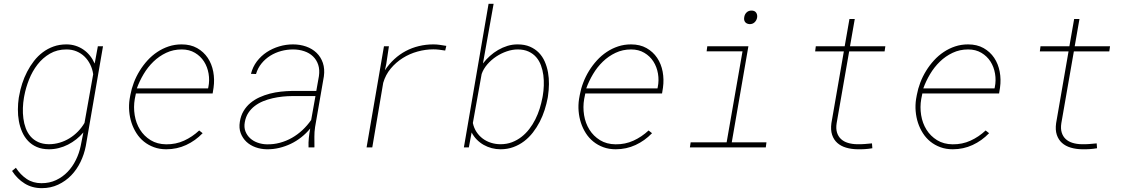

<svg xmlns="http://www.w3.org/2000/svg" viewBox="-20 -770 5909 1003"><path d="M80.1 -269.5Q85.4 -301.3 95.9 -333.5Q106.4 -365.7 121.8 -395.5Q137.2 -425.3 157.5 -451.4Q177.7 -477.5 203.4 -496.8Q229 -516.1 259.8 -527.1Q290.5 -538.1 327.1 -538.1Q352.1 -538.1 374.5 -531Q397 -523.9 416 -510.7Q435.1 -497.6 450 -479Q464.8 -460.4 474.6 -438L491.2 -528.3H518.1L428.2 -7.3Q419.9 36.1 400.6 75.9Q381.3 115.7 352.1 146Q322.8 176.3 283.9 194.6Q245.1 212.9 198.2 212.9Q147.9 212.9 108.9 188.7Q69.8 164.6 43 123L63 106.4Q86.4 142.6 119.4 164.8Q152.3 187 196.8 187Q238.8 187 272.9 170.9Q307.1 154.8 333 127.9Q358.9 101.1 376.2 65.9Q393.6 30.8 401.4 -7.3L415.5 -78.1Q398.9 -58.6 378.7 -42.5Q358.4 -26.4 335.4 -14.6Q312.5 -2.9 287.4 3.4Q262.2 9.8 236.3 9.8Q199.7 9.8 172.6 -2Q145.5 -13.7 126.5 -33.9Q107.4 -54.2 95.7 -80.8Q84 -107.4 78.6 -137.5Q73.2 -167.5 73.5 -198.7Q73.7 -230 78.1 -259.3ZM105 -259.3Q100.6 -233.9 99.6 -206.1Q98.6 -178.2 102.1 -151.4Q105.5 -124.5 114.5 -100.3Q123.5 -76.2 139.4 -57.6Q155.3 -39.1 179 -28.1Q202.6 -17.1 235.4 -16.6Q264.2 -16.6 291.5 -24.7Q318.8 -32.7 343 -47.6Q367.2 -62.5 387.2 -83Q407.2 -103.5 421.4 -127.9L466.8 -382.3Q462.9 -409.7 451.2 -433.3Q439.5 -457 421.6 -474.4Q403.8 -491.7 379.9 -501.7Q356 -511.7 327.1 -511.7Q278.3 -511.7 240.7 -489.7Q203.1 -467.8 176 -432.9Q148.9 -397.9 131.8 -354.7Q114.7 -311.5 106.9 -269.5Z M848.6 9.8Q813.5 9.8 784.2 -1Q754.9 -11.7 731.9 -30.3Q709 -48.8 692.9 -74Q676.8 -99.1 667.2 -128.2Q657.7 -157.2 655 -189.2Q652.3 -221.2 657.2 -252.9L661.1 -274.4Q667 -306.6 679.2 -338.6Q691.4 -370.6 709.5 -399.9Q727.5 -429.2 750.7 -454.6Q773.9 -480 801.8 -498.5Q829.6 -517.1 861.3 -527.6Q893.1 -538.1 928.7 -538.1Q975.6 -538.1 1009.8 -518.8Q1043.9 -499.5 1065.2 -467.8Q1086.4 -436 1094 -395.5Q1101.6 -355 1095.7 -312.5L1090.8 -281.7H689.9L688.5 -274.4L684.1 -252.9Q676.8 -210.9 683.6 -168.7Q690.4 -126.5 711.4 -92.8Q732.4 -59.1 766.8 -37.8Q801.3 -16.6 848.1 -16.1Q898.4 -15.6 941.4 -35.2Q984.4 -54.7 1020.5 -88.4L1038.6 -74.2Q1000.5 -34.7 952.4 -12.5Q904.3 9.8 848.6 9.8ZM929.2 -511.7Q885.3 -511.7 848.1 -494.1Q811 -476.6 781.5 -448Q752 -419.4 730.2 -382.8Q708.5 -346.2 694.8 -308.1H1066.9L1068.4 -314.5Q1075.7 -350.1 1069.6 -385.5Q1063.5 -420.9 1045.7 -448.7Q1027.8 -476.6 998.3 -494.1Q968.8 -511.7 929.2 -511.7Z M1591.8 0Q1590.8 -25.4 1593.3 -49.6Q1595.7 -73.7 1600.6 -98.6Q1579.6 -73.2 1554 -53Q1528.3 -32.7 1499.3 -18.8Q1470.2 -4.9 1438.5 2.7Q1406.7 10.3 1373.5 9.8Q1342.8 9.3 1314.9 -0.7Q1287.1 -10.7 1267.3 -29.3Q1247.6 -47.9 1237.5 -74.2Q1227.5 -100.6 1232.9 -133.8Q1237.8 -165.5 1252.2 -189.7Q1266.6 -213.9 1287.8 -231.7Q1309.1 -249.5 1335.2 -261.5Q1361.3 -273.4 1389.6 -280.8Q1418 -288.1 1447.3 -291.3Q1476.6 -294.4 1503.9 -294.9H1632.3L1646 -372.1Q1650.9 -405.8 1642.3 -431.6Q1633.8 -457.5 1615.2 -475.3Q1596.7 -493.2 1569.6 -502.4Q1542.5 -511.7 1510.7 -511.7Q1479 -511.7 1448.5 -503.4Q1418 -495.1 1391.8 -478.8Q1365.7 -462.4 1346.2 -438.5Q1326.7 -414.6 1317.4 -383.3L1291 -384.3Q1300.3 -420.9 1322 -449.5Q1343.8 -478 1373.5 -497.6Q1403.3 -517.1 1438.5 -527.6Q1473.6 -538.1 1510.3 -538.1Q1547.4 -538.1 1579.3 -526.9Q1611.3 -515.6 1633.8 -493.9Q1656.2 -472.2 1666.7 -441.2Q1677.2 -410.2 1671.9 -371.1L1626 -106.4Q1622.1 -80.6 1622.3 -55.4Q1622.6 -30.3 1622.6 -4.4L1622.1 0ZM1373 -16.1Q1408.7 -15.1 1442.1 -24.2Q1475.6 -33.2 1505.1 -50Q1534.7 -66.9 1560.1 -90.6Q1585.4 -114.3 1605.5 -143.1L1627.9 -268.1H1505.4Q1481.9 -268.1 1456.1 -265.4Q1430.2 -262.7 1404.3 -256.8Q1378.4 -251 1354.5 -241.2Q1330.6 -231.4 1310.8 -216.3Q1291 -201.2 1277.3 -180.4Q1263.7 -159.7 1258.8 -131.8Q1253.9 -105 1262.2 -83.7Q1270.5 -62.5 1286.9 -47.6Q1303.2 -32.7 1325.9 -24.7Q1348.6 -16.6 1373 -16.1Z M2244.1 -538.1Q2261.2 -538.1 2278.1 -535.6Q2294.9 -533.2 2311.5 -530.3L2305.7 -505.9Q2290 -508.3 2274.7 -510.3Q2259.3 -512.2 2243.7 -512.2Q2202.6 -512.2 2161.1 -500.7Q2119.6 -489.3 2084 -466.8Q2048.3 -444.3 2021.2 -411.9Q1994.1 -379.4 1981.9 -337.4L1924.8 0H1895L1985.8 -528.3H2011.7L1998 -436.5L1990.7 -402.8Q2012.2 -435.5 2039.8 -460.9Q2067.4 -486.3 2099.6 -503.4Q2131.8 -520.5 2168.5 -529.3Q2205.1 -538.1 2244.1 -538.1Z M2841.3 -259.3Q2835.4 -228 2825.2 -195.8Q2814.9 -163.6 2799.6 -133.8Q2784.2 -104 2763.9 -77.9Q2743.7 -51.8 2718 -32.2Q2692.4 -12.7 2661.6 -1.5Q2630.9 9.8 2594.7 9.8Q2571.3 9.8 2548.8 3.9Q2526.4 -2 2506.6 -13.2Q2486.8 -24.4 2470.7 -40.8Q2454.6 -57.1 2443.8 -78.1L2429.2 0H2403.3L2532.2 -750H2558.6L2502.9 -438.5Q2519 -459.5 2539.1 -477.5Q2559.1 -495.6 2582.3 -509Q2605.5 -522.5 2630.9 -530.3Q2656.2 -538.1 2683.6 -538.1Q2720.7 -538.1 2748 -526.4Q2775.4 -514.6 2794.7 -494.9Q2814 -475.1 2825.7 -448.5Q2837.4 -421.9 2842.8 -391.8Q2848.1 -361.8 2847.7 -330.6Q2847.2 -299.3 2842.8 -269.5ZM2815.4 -269.5Q2819.8 -294.9 2820.8 -322.8Q2821.8 -350.6 2818.4 -377.4Q2814.9 -404.3 2805.9 -428.7Q2796.9 -453.1 2781 -471.4Q2765.1 -489.7 2741.2 -500.7Q2717.3 -511.7 2684.6 -511.7Q2656.7 -511.7 2627.4 -501.7Q2598.1 -491.7 2572 -474.4Q2545.9 -457 2525.6 -433.6Q2505.4 -410.2 2496.1 -383.3L2450.2 -127.4Q2455.6 -101.6 2469.2 -80.8Q2482.9 -60.1 2502 -45.9Q2521 -31.7 2544.9 -24.2Q2568.8 -16.6 2594.7 -16.6Q2627.4 -16.6 2654.8 -27.1Q2682.1 -37.6 2704.6 -55.2Q2727.1 -72.8 2745.1 -96.2Q2763.2 -119.6 2776.6 -146.5Q2790 -173.3 2799.1 -202.1Q2808.1 -231 2813.5 -259.3Z M3196.3 9.8Q3161.1 9.8 3131.8 -1Q3102.5 -11.7 3079.6 -30.3Q3056.6 -48.8 3040.5 -74Q3024.4 -99.1 3014.9 -128.2Q3005.4 -157.2 3002.7 -189.2Q3000 -221.2 3004.9 -252.9L3008.8 -274.4Q3014.6 -306.6 3026.9 -338.6Q3039.1 -370.6 3057.1 -399.9Q3075.2 -429.2 3098.4 -454.6Q3121.6 -480 3149.4 -498.5Q3177.2 -517.1 3209 -527.6Q3240.7 -538.1 3276.4 -538.1Q3323.2 -538.1 3357.4 -518.8Q3391.6 -499.5 3412.8 -467.8Q3434.1 -436 3441.7 -395.5Q3449.2 -355 3443.4 -312.5L3438.5 -281.7H3037.6L3036.1 -274.4L3031.7 -252.9Q3024.4 -210.9 3031.2 -168.7Q3038.1 -126.5 3059.1 -92.8Q3080.1 -59.1 3114.5 -37.8Q3148.9 -16.6 3195.8 -16.1Q3246.1 -15.6 3289.1 -35.2Q3332 -54.7 3368.2 -88.4L3386.2 -74.2Q3348.1 -34.7 3300 -12.5Q3252 9.8 3196.3 9.8ZM3276.9 -511.7Q3232.9 -511.7 3195.8 -494.1Q3158.7 -476.6 3129.2 -448Q3099.6 -419.4 3077.9 -382.8Q3056.2 -346.2 3042.5 -308.1H3414.6L3416 -314.5Q3423.3 -350.1 3417.2 -385.5Q3411.1 -420.9 3393.3 -448.7Q3375.5 -476.6 3345.9 -494.1Q3316.4 -511.7 3276.9 -511.7Z M3674.8 -528.3H3889.6L3802.7 -26.4H3983.9L3980.5 0H3584L3587.9 -26.4H3775.9L3858.9 -502H3671.4ZM3867.7 -679.2Q3869.6 -694.8 3879.9 -704.8Q3890.1 -714.8 3905.8 -714.8Q3922.4 -714.8 3929.9 -704.1Q3937.5 -693.4 3935.1 -678.2Q3932.6 -663.6 3922.1 -653.6Q3911.6 -643.6 3896 -644Q3880.4 -645 3872.8 -654.5Q3865.2 -664.1 3867.7 -679.2Z M4445.3 -670.9 4420.4 -528.3H4605L4601.1 -501.5H4416L4350.6 -126.5Q4346.2 -98.1 4352.5 -77.6Q4358.9 -57.1 4373.3 -43.7Q4387.7 -30.3 4409.2 -23.7Q4430.7 -17.1 4457 -16.6Q4477.1 -16.1 4496.3 -17.6Q4515.6 -19 4535.2 -21L4537.1 4.4Q4517.6 7.8 4498.3 9Q4479 10.3 4459.5 9.8Q4426.8 9.3 4399.7 1.2Q4372.6 -6.8 4354 -23.4Q4335.4 -40 4326.9 -65.7Q4318.4 -91.3 4323.2 -126.5L4388.2 -501.5H4238.3L4241.7 -528.3H4392.6L4417.5 -670.9Z M4957 9.8Q4921.9 9.8 4892.6 -1Q4863.3 -11.7 4840.3 -30.3Q4817.4 -48.8 4801.3 -74Q4785.2 -99.1 4775.6 -128.2Q4766.1 -157.2 4763.4 -189.2Q4760.7 -221.2 4765.6 -252.9L4769.5 -274.4Q4775.4 -306.6 4787.6 -338.6Q4799.8 -370.6 4817.9 -399.9Q4835.9 -429.2 4859.1 -454.6Q4882.3 -480 4910.2 -498.5Q4938 -517.1 4969.7 -527.6Q5001.5 -538.1 5037.1 -538.1Q5084 -538.1 5118.2 -518.8Q5152.3 -499.5 5173.6 -467.8Q5194.8 -436 5202.4 -395.5Q5210 -355 5204.1 -312.5L5199.2 -281.7H4798.3L4796.9 -274.4L4792.5 -252.9Q4785.2 -210.9 4792 -168.7Q4798.8 -126.5 4819.8 -92.8Q4840.8 -59.1 4875.2 -37.8Q4909.7 -16.6 4956.5 -16.1Q5006.8 -15.6 5049.8 -35.2Q5092.8 -54.7 5128.9 -88.4L5147 -74.2Q5108.9 -34.7 5060.8 -12.5Q5012.7 9.8 4957 9.8ZM5037.6 -511.7Q4993.7 -511.7 4956.5 -494.1Q4919.4 -476.6 4889.9 -448Q4860.4 -419.4 4838.6 -382.8Q4816.9 -346.2 4803.2 -308.1H5175.3L5176.8 -314.5Q5184.1 -350.1 5178 -385.5Q5171.9 -420.9 5154.1 -448.7Q5136.2 -476.6 5106.7 -494.1Q5077.1 -511.7 5037.6 -511.7Z M5619.1 -670.9 5594.2 -528.3H5778.8L5774.9 -501.5H5589.8L5524.4 -126.5Q5520 -98.1 5526.4 -77.6Q5532.7 -57.1 5547.1 -43.7Q5561.5 -30.3 5583 -23.7Q5604.5 -17.1 5630.9 -16.6Q5650.9 -16.1 5670.2 -17.6Q5689.5 -19 5709 -21L5710.9 4.4Q5691.4 7.8 5672.1 9Q5652.8 10.3 5633.3 9.8Q5600.6 9.3 5573.5 1.2Q5546.4 -6.8 5527.8 -23.4Q5509.3 -40 5500.7 -65.7Q5492.2 -91.3 5497.1 -126.5L5562 -501.5H5412.1L5415.5 -528.3H5566.4L5591.3 -670.9Z"/></svg>

Font: Roboto Mono Thin
Style: Italic
Weight: 250
Designer: Google
Version: Version 2.000985; 2015; ttfautohint (v1.3)